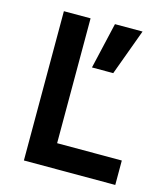

<svg xmlns="http://www.w3.org/2000/svg" viewBox="-102 -741 706 820"><g transform="rotate(15 251.5 -331.5)"><path d="M80 0V-660H198V-108H484V0ZM258 -459 305 -663H427L352 -459Z"/></g></svg>

Font: Lil Grotesk Bold
Style: Regular
Weight: 700
Designer: Bastien Sozeau
Foundry: NBR — Bastien Sozeau
Version: Version 4.002; ttfautohint (v1.8.4.7-5d5b)